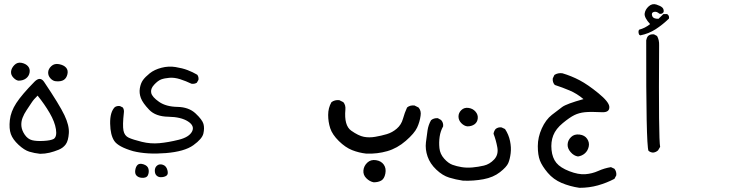

<svg xmlns="http://www.w3.org/2000/svg" viewBox="-20 -568 3540 915"><path d="M170.9 165Q143.6 162.1 119.6 154.8Q95.7 147.5 68.4 122.1Q41 96.7 31.7 70.8Q22.5 44.9 26.9 4.4Q31.2 -36.1 57.6 -76.7Q84 -117.2 144.5 -178.7Q170.9 -205.1 189.5 -178.7Q263.7 -68.4 287.1 -19Q310.5 30.3 308.1 66.4Q305.7 102.5 293.5 119.6Q281.2 136.7 259.8 145.5Q238.3 154.3 216.3 159.7Q194.3 165 170.9 165ZM236.3 93.8Q252 83 246.6 47.9Q241.2 12.7 216.8 -29.3Q192.4 -71.3 159.2 -112.3Q140.6 -94.7 129.4 -77.1Q118.2 -59.6 106.4 -42.5Q94.7 -25.4 87.4 -6.3Q80.1 12.7 82 33.2Q84 53.7 98.1 74.2Q112.3 94.7 132.8 100.1Q153.3 105.5 188 103.5Q222.7 101.6 236.3 93.8ZM247.1 -180.7Q232.4 -181.6 220.7 -194.3Q209 -207 209.5 -223.1Q210 -239.3 224.6 -252.9Q239.3 -266.6 261.7 -262.2Q284.2 -257.8 294.9 -245.6Q305.7 -233.4 301.3 -214.4Q296.9 -195.3 283.7 -187Q270.5 -178.7 247.1 -180.7ZM68.4 -183.6Q56.6 -184.6 43.9 -197.8Q31.2 -210.9 32.7 -227.1Q34.2 -243.2 48.3 -257.8Q62.5 -272.5 82.5 -268.6Q102.5 -264.6 113.3 -252.4Q124 -240.2 121.1 -222.7Q118.2 -205.1 104 -194.3Q89.8 -183.6 68.4 -183.6Z M655.3 279.3Q640.6 278.3 631.3 269.5Q622.1 260.7 624.5 243.2Q627 225.6 636.2 217.3Q645.5 209 664.6 215.3Q683.6 221.7 687.5 236.8Q691.4 252 685.1 266.6Q678.7 281.2 655.3 279.3ZM746.1 276.4Q734.4 276.4 726.1 268.6Q717.8 260.7 717.8 245.1Q717.8 229.5 729 220.7Q740.2 211.9 756.3 217.3Q772.5 222.7 777.8 242.7Q783.2 262.7 772.9 269.5Q762.7 276.4 746.1 276.4ZM614.3 152.3Q543.9 131.8 524.9 104Q505.9 76.2 504.9 21Q503.9 -34.2 527.3 -57.6Q538.1 -64.5 551.8 -62.5L565.4 -55.7Q572.3 -44.9 570.3 -31.2Q563.5 29.3 568.4 54.2Q573.2 79.1 593.8 88.4Q614.3 97.7 655.8 107.9Q697.3 118.2 739.7 114.3Q782.2 110.4 831.5 98.1Q880.9 85.9 895 59.1Q909.2 32.2 876 10.7Q842.8 -10.7 782.2 -11.7Q721.7 -12.7 690.9 -44.9Q660.2 -77.1 651.4 -100.6Q642.6 -124 646.5 -147.5Q650.4 -170.9 661.1 -186Q671.9 -201.2 693.8 -218.8Q715.8 -236.3 749.5 -245.1Q783.2 -253.9 816.4 -248.5Q849.6 -243.2 874 -233.9Q898.4 -224.6 919.9 -211.9Q927.7 -202.1 925.8 -187.5L918 -173.8Q907.2 -167 892.6 -168.9Q866.2 -181.6 838.9 -190.4Q811.5 -199.2 787.6 -197.3Q763.7 -195.3 748 -189.5Q732.4 -183.6 714.4 -164.1Q696.3 -144.5 700.7 -125Q705.1 -105.5 738.3 -82.5Q771.5 -59.6 825.7 -58.6Q879.9 -57.6 912.1 -27.3Q944.3 2.9 949.7 22.9Q955.1 43 949.2 68.4Q943.4 93.8 901.4 124Q859.4 154.3 770 161.6Q680.7 168.9 614.3 152.3Z M1760.7 300.8Q1741.2 296.9 1725.6 281.2Q1710 265.6 1711.9 244.1Q1713.9 222.7 1730.5 207Q1747.1 191.4 1772 195.3Q1796.9 199.2 1809.1 216.8Q1821.3 234.4 1816.4 259.3Q1811.5 284.2 1796.9 292.5Q1782.2 300.8 1760.7 300.8ZM1725.6 164.1Q1690.4 160.2 1658.2 147.5Q1626 134.8 1594.7 104Q1563.5 73.2 1553.7 43Q1543.9 12.7 1543.9 -20.5Q1543.9 -53.7 1559.6 -81.1Q1575.2 -92.8 1596.7 -90.8L1616.2 -81.1Q1627.9 -67.4 1626 -45.9Q1619.1 30.3 1653.8 54.7Q1688.5 79.1 1713.9 84Q1739.3 88.9 1768.1 84Q1796.9 79.1 1823.2 71.3Q1849.6 63.5 1871.1 44.9Q1892.6 26.4 1900.4 -2Q1908.2 -30.3 1919.9 -55.7Q1933.6 -67.4 1955.1 -65.4L1974.6 -55.7Q1988.3 -40 1984.4 -16.6Q1980.5 12.7 1967.8 40Q1955.1 67.4 1914.1 103Q1873 138.7 1825.7 152.3Q1778.3 166 1725.6 164.1Z M2186.5 293Q2152.3 288.1 2120.6 278.3Q2088.9 268.6 2059.1 240.2Q2029.3 211.9 2017.6 177.7Q2005.9 143.6 2009.8 110.8Q2013.7 78.1 2017.6 52.7Q2021.5 27.3 2034.2 4.9Q2046.9 -5.9 2066.4 -4.9L2082 3.9Q2093.8 16.6 2091.8 34.2Q2079.1 56.6 2075.2 83.5Q2071.3 110.4 2074.2 138.2Q2077.1 166 2096.7 188Q2116.2 210 2136.2 217.3Q2156.2 224.6 2180.2 228.5Q2204.1 232.4 2231.4 230Q2258.8 227.5 2286.1 221.2Q2313.5 214.8 2335 191.9Q2356.4 168.9 2350.1 134.3Q2343.8 99.6 2332 69.3Q2334 56.6 2341.8 46.9Q2353.5 37.1 2370.1 39.1L2386.7 46.9Q2404.3 73.2 2410.6 104Q2417 134.8 2413.6 162.6Q2410.2 190.4 2402.3 209Q2394.5 227.5 2362.8 252.4Q2331.1 277.3 2284.2 286.1Q2237.3 294.9 2186.5 293ZM2207 34.2Q2191.4 32.2 2178.2 18.6Q2165 4.9 2165 -12.7Q2165 -30.3 2178.7 -43.5Q2192.4 -56.6 2212.9 -53.7Q2233.4 -50.8 2246.1 -36.1Q2258.8 -21.5 2256.8 -3.4Q2254.9 14.6 2241.2 24.4Q2227.5 34.2 2207 34.2Z M2741.2 327.1Q2695.3 320.3 2656.2 303.7Q2617.2 287.1 2590.3 255.4Q2563.5 223.6 2553.2 197.3Q2543 170.9 2543 128.4Q2543 85.9 2562 43.9Q2581.1 2 2609.9 -20.5Q2638.7 -43 2659.2 -58.1Q2679.7 -73.2 2760.7 -95.7Q2729.5 -122.1 2694.8 -136.7Q2660.2 -151.4 2624 -163.1Q2612.3 -175.8 2614.3 -194.3L2622.1 -210.9Q2638.7 -221.7 2660.2 -218.8Q2703.1 -206.1 2742.2 -185.5Q2781.2 -165 2831.5 -124Q2881.8 -83 2883.8 -59.6Q2885.7 -32.2 2850.6 -33.2Q2794.9 -36.1 2767.1 -33.2Q2739.3 -30.3 2717.3 -19.5Q2695.3 -8.8 2662.1 18.6Q2628.9 45.9 2616.7 77.1Q2604.5 108.4 2608.4 146.5Q2612.3 184.6 2631.3 208Q2650.4 231.4 2693.4 248Q2736.3 264.6 2769 262.2Q2801.8 259.8 2831.1 246.6Q2860.4 233.4 2891.6 228.5L2908.2 236.3Q2918.9 250 2917 267.6L2908.2 284.2Q2871.1 303.7 2829.6 315.4Q2788.1 327.1 2741.2 327.1ZM2734.4 177.7Q2714.8 174.8 2699.2 156.7Q2683.6 138.7 2685.1 119.1Q2686.5 99.6 2701.7 85Q2716.8 70.3 2741.7 73.2Q2766.6 76.2 2778.3 93.8Q2790 111.3 2785.6 130.9Q2781.2 150.4 2767.6 162.6Q2753.9 174.8 2734.4 177.7Z M3091.8 159.2Q3079.1 158.2 3070.3 150.4Q3058.6 118.2 3059.6 -376Q3061.5 -387.7 3068.4 -396.5Q3079.1 -406.2 3096.7 -404.3L3111.3 -396.5Q3122.1 -377 3121.1 -352.5Q3118.2 97.7 3126 131.8L3116.2 148.4Q3105.5 158.2 3091.8 159.2ZM3031.2 -399.4 3026.4 -402.3Q3021.5 -411.1 3023.4 -421.9L3026.4 -426.8Q3053.7 -433.6 3078.1 -453.1Q3049.8 -484.4 3052.2 -503.4Q3054.7 -522.5 3071.3 -537.6Q3087.9 -552.7 3107.9 -546.4Q3127.9 -540 3136.2 -532.2Q3144.5 -524.4 3142.6 -510.7Q3134.8 -499 3122.1 -502.9Q3109.4 -514.6 3096.2 -511.2Q3083 -507.8 3087.9 -492.7Q3092.8 -477.5 3118.2 -478.5L3141.6 -501H3159.2Q3170.9 -493.2 3168 -479.5Q3137.7 -450.2 3104.5 -428.7Q3071.3 -407.2 3031.2 -399.4Z"/></svg>

Font: JasonHandwriting4
Style: Regular
Weight: 400
Version: Version 1.01.21